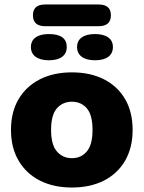

<svg xmlns="http://www.w3.org/2000/svg" viewBox="-20 -826 642 857"><path d="M301 11Q219 11 158 -20Q97 -51 63 -109Q29 -167 29 -246Q29 -326 63 -383.5Q97 -441 158 -472Q219 -503 301 -503Q383 -503 444 -472Q505 -441 538.5 -383.5Q572 -326 572 -246Q572 -167 538.5 -109Q505 -51 444 -20Q383 11 301 11ZM301 -120Q342 -120 367.5 -150Q393 -180 393 -246Q393 -313 367.5 -342.5Q342 -372 301 -372Q260 -372 234 -342.5Q208 -313 208 -246Q208 -180 234 -150Q260 -120 301 -120ZM182 -709Q127 -709 127 -758Q127 -806 182 -806H420Q475 -806 475 -758Q475 -709 420 -709ZM198 -557Q160 -557 139 -572.5Q118 -588 118 -616Q118 -644 139 -659Q160 -674 198 -674Q278 -674 278 -616Q278 -588 257.5 -572.5Q237 -557 198 -557ZM404 -557Q366 -557 345 -572.5Q324 -588 324 -616Q324 -644 345 -659Q366 -674 404 -674Q442 -674 463 -659Q484 -644 484 -616Q484 -588 463.5 -572.5Q443 -557 404 -557Z"/></svg>

Font: Chiron GoRound TC H
Style: Regular
Weight: 900
Designer: Ryoko NISHIZUKA 西塚涼子 (kana, bopomofo & ideographs); Paul D. Hunt (Latin, Greek & Cyrillic); Sandoll Communications 산돌커뮤니
Foundry: Adobe
Version: Version 1.000;hotconv 1.1.1;makeotfexe 2.6.0